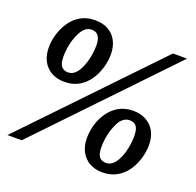

<svg xmlns="http://www.w3.org/2000/svg" viewBox="-130 -872 1044 1023"><g transform="rotate(20 392.0 -360.5)"><path d="M292 -609Q292 -634 286 -650Q280 -666 269 -673.5Q258 -681 240 -681Q220 -681 205.5 -669Q191 -657 180 -636.5Q169 -616 161.5 -592Q154 -568 150.5 -543Q147 -518 147 -496Q147 -471 152.5 -455.5Q158 -440 169.5 -432Q181 -424 198 -424Q218 -424 233 -436Q248 -448 259 -468.5Q270 -489 277.5 -513.5Q285 -538 288.5 -563Q292 -588 292 -609ZM57 -514Q57 -552 68.5 -590.5Q80 -629 102.5 -662Q125 -695 159.5 -715Q194 -735 241 -735Q285 -735 316 -717.5Q347 -700 364 -667.5Q381 -635 381 -591Q381 -554 369.5 -515Q358 -476 335.5 -443Q313 -410 278.5 -390Q244 -370 196 -370Q154 -370 122.5 -388Q91 -406 74 -438.5Q57 -471 57 -514ZM647 -225Q647 -250 641.5 -266Q636 -282 624.5 -289.5Q613 -297 595 -297Q576 -297 560.5 -285Q545 -273 534.5 -252.5Q524 -232 516.5 -208Q509 -184 505.5 -158.5Q502 -133 502 -112Q502 -87 507.5 -71Q513 -55 524.5 -47.5Q536 -40 554 -40Q573 -40 588 -52Q603 -64 614.5 -84.5Q626 -105 633 -129Q640 -153 643.5 -178.5Q647 -204 647 -225ZM413 -130Q413 -168 424 -206.5Q435 -245 458 -278Q481 -311 515.5 -331Q550 -351 597 -351Q640 -351 671.5 -333Q703 -315 720 -283Q737 -251 737 -207Q737 -170 725.5 -131Q714 -92 691.5 -59Q669 -26 634 -6Q599 14 552 14Q509 14 478 -4Q447 -22 430 -54.5Q413 -87 413 -130ZM690 -710H770L91 0H10Z"/></g></svg>

Font: Roboto Serif 20pt Medium
Style: Italic
Weight: 500
Italic angle: -10°
Version: Version 1.008